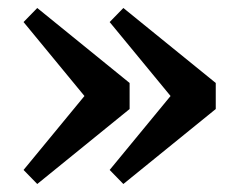

<svg xmlns="http://www.w3.org/2000/svg" viewBox="-20 -495 591 485"><path d="M291.6 -474.8 525 -285.4V-219.6L291.6 -30.2L257 -65.7L441.7 -290V-215L257 -439.3ZM74.1 -474.8 307.4 -285.4V-219.6L74.1 -30.2L39.5 -65.7L224.2 -290V-215L39.5 -439.3Z"/></svg>

Font: Source Serif 4 Variable
Style: Regular
Weight: 400
Designer: Frank Grießhammer
Foundry: Adobe
Version: Version 4.005;hotconv 1.1.0;makeotfexe 2.6.0